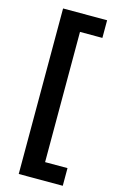

<svg xmlns="http://www.w3.org/2000/svg" viewBox="-132 -766 593 977"><g transform="rotate(15 165.0 -278.0)"><path d="M305 158H73V-714H305V-621H187V65H305Z"/></g></svg>

Font: Noto Sans Nag Mundari SemiBold
Style: Regular
Weight: 600
Version: Version 1.000